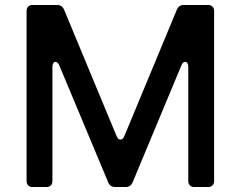

<svg xmlns="http://www.w3.org/2000/svg" viewBox="-20 -753 962 773"><path d="M842 -709V-24Q842 -13 835.5 -6.5Q829 0 818 0H762Q751 0 744.5 -6.5Q738 -13 738 -24V-484Q738 -493 734.5 -498.5Q731 -504 726 -504Q716 -504 710 -489L514 -19Q506 0 486 0H444Q424 0 416 -18L219 -489Q213 -504 203 -504Q198 -504 194.5 -498.5Q191 -493 191 -484V-24Q191 -13 184.5 -6.5Q178 0 167 0H111Q100 0 93.5 -6.5Q87 -13 87 -24V-709Q87 -720 93.5 -726.5Q100 -733 111 -733H210Q230 -733 238 -714L449 -206Q455 -191 465 -191Q475 -191 481 -206L692 -714Q700 -733 720 -733H818Q829 -733 835.5 -726.5Q842 -720 842 -709Z"/></svg>

Font: Shippori Gothic B2 Bold
Style: Regular
Weight: 700
Designer: FONTDASU
Foundry: FONTDASU / Google Inc. / but / Adobe
Version: Version 1.130